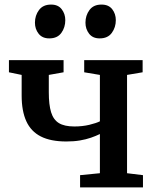

<svg xmlns="http://www.w3.org/2000/svg" viewBox="-20 -818 682 838"><path d="M329.5 0V-53.5L416 -62V-233Q398.5 -224.5 377 -217Q355.5 -209.5 329 -205Q302.5 -200.5 269.5 -200.5Q201 -200.5 158 -222.5Q115 -244.5 94.8 -289Q74.5 -333.5 74.5 -401V-491L19 -502.5V-555.5H257.5V-502.5L193 -491V-415Q193 -361 203 -328.2Q213 -295.5 237 -280.8Q261 -266 304.5 -266Q339.5 -266 369.8 -273.2Q400 -280.5 416 -288.5V-491L347.5 -502.5V-555.5H602.5V-502.5L534.5 -491V-62L604 -53.5V0ZM194.5 -650.5Q164.5 -650.5 148.5 -671Q132.5 -691.5 132.5 -719Q132.5 -750.5 150.2 -774.2Q168 -798 202.5 -798H203.5Q233.5 -798 249.2 -777.8Q265 -757.5 265 -730Q265 -698.5 247.8 -674.5Q230.5 -650.5 195.5 -650.5ZM414.5 -650.5Q384.5 -650.5 368.8 -671Q353 -691.5 353 -719Q353 -750.5 370.5 -774.2Q388 -798 422.5 -798H423.5Q454 -798 469.8 -777.8Q485.5 -757.5 485.5 -730Q485.5 -698.5 468 -674.5Q450.5 -650.5 415.5 -650.5Z"/></svg>

Font: Merriweather SemiBold
Style: Regular
Weight: 600
Version: Version 2.100